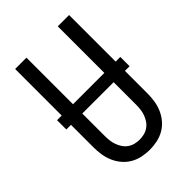

<svg xmlns="http://www.w3.org/2000/svg" viewBox="-218 -831 936 936"><g transform="rotate(-45 250.0 -363.5)"><path d="M250 8Q224 8 198 2.5Q172 -3 149.5 -16Q127 -29 110 -49Q93 -69 82.5 -93Q72 -117 68 -143Q64 -169 64 -195V-735H142V-195Q142 -179 144 -162.5Q146 -146 151.5 -131Q157 -116 166 -102.5Q175 -89 188.5 -79.5Q202 -70 218 -66Q234 -62 250 -62Q266 -62 282 -66Q298 -70 311.5 -79.5Q325 -89 334 -102.5Q343 -116 348.5 -131Q354 -146 356 -162.5Q358 -179 358 -195V-735H436V-195Q436 -169 432 -143Q428 -117 417.5 -93Q407 -69 390 -49Q373 -29 350.5 -16Q328 -3 302 2.5Q276 8 250 8ZM32 -350V-414H468V-350Z"/></g></svg>

Font: Zed Sans
Style: Regular
Weight: 400
Designer: Belleve Invis
Foundry: Belleve Invis
Version: Version 1.0.0; ttfautohint (v1.8.4)